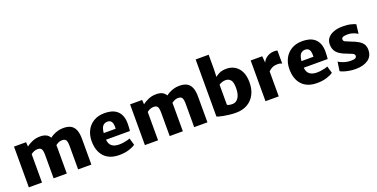

<svg xmlns="http://www.w3.org/2000/svg" viewBox="-21 -1634 4848 2467"><g transform="rotate(-20 2403.0 -400.5)"><path d="M72 0V-557H237L241 -497Q269.5 -520.5 319 -542.5Q368.5 -564.5 423 -565Q471.5 -566.5 506.2 -551.5Q541 -536.5 562 -500.5Q577.5 -513.5 605 -528.5Q632.5 -543.5 669 -554.5Q705.5 -565.5 748 -565Q804 -565.5 844 -546Q884 -526.5 905.5 -479.5Q927 -432.5 927 -351V0H746V-319Q746 -380 731 -402Q716 -424 676 -423Q650.5 -423 627.5 -411.8Q604.5 -400.5 590 -388Q591 -371 591 -352V0H411V-318Q411 -379 396 -401.5Q381 -424 342 -423Q322.5 -423 296.8 -414Q271 -405 252 -387V0Z M1310 8Q1175 8 1104 -68.8Q1033 -145.5 1033 -281Q1033 -362 1066 -426Q1099 -490 1161.2 -527Q1223.5 -564 1312 -564Q1356.5 -564 1398 -553.8Q1439.5 -543.5 1472.5 -518.2Q1505.5 -493 1525.5 -449Q1545.5 -405 1546 -338Q1546 -308 1544.2 -281Q1542.5 -254 1540 -236H1213Q1219 -173.5 1255 -146.8Q1291 -120 1352 -120Q1379 -120 1408.5 -124Q1438 -128 1463.2 -134.5Q1488.5 -141 1502 -148L1530 -52Q1502.5 -29.5 1443.5 -10.8Q1384.5 8 1310 8ZM1308 -448Q1269.5 -448 1245.5 -421.8Q1221.5 -395.5 1214.5 -326H1378Q1382 -387 1365.8 -417.5Q1349.5 -448 1308 -448Z M1659 0V-557H1824L1828 -497Q1856.5 -520.5 1906 -542.5Q1955.5 -564.5 2010 -565Q2058.5 -566.5 2093.2 -551.5Q2128 -536.5 2149 -500.5Q2164.5 -513.5 2192 -528.5Q2219.5 -543.5 2256 -554.5Q2292.5 -565.5 2335 -565Q2391 -565.5 2431 -546Q2471 -526.5 2492.5 -479.5Q2514 -432.5 2514 -351V0H2333V-319Q2333 -380 2318 -402Q2303 -424 2263 -423Q2237.5 -423 2214.5 -411.8Q2191.5 -400.5 2177 -388Q2178 -371 2178 -352V0H1998V-318Q1998 -379 1983 -401.5Q1968 -424 1929 -423Q1909.5 -423 1883.8 -414Q1858 -405 1839 -387V0Z M2905 10Q2861 10 2817.5 5.2Q2774 0.5 2737.5 -6.5Q2701 -13.5 2677 -20.2Q2653 -27 2648 -31V-811H2826V-610L2822 -509Q2842.5 -527.5 2880.2 -545.8Q2918 -564 2979 -564Q3038.5 -564 3088.2 -535.2Q3138 -506.5 3168 -447.8Q3198 -389 3198 -299Q3198 -204.5 3162 -135.2Q3126 -66 3060.2 -28Q2994.5 10 2905 10ZM2826 -128Q2833.5 -119 2853.2 -115Q2873 -111 2902 -111Q2948.5 -111 2979.8 -157.2Q3011 -203.5 3011 -288Q3011 -370.5 2984.8 -400.2Q2958.5 -430 2917 -430Q2888.5 -430 2863.8 -420.5Q2839 -411 2826 -401Z M3308 0V-557H3466L3474 -467.5Q3491.5 -510 3535 -537.5Q3578.5 -565 3634 -565Q3646 -565 3658 -563.5Q3670 -562 3675 -559V-380Q3668.5 -384.5 3654.5 -389.2Q3640.5 -394 3615 -394Q3565 -394 3535 -376.2Q3505 -358.5 3489 -341V0Z M4014 8Q3879 8 3808 -68.8Q3737 -145.5 3737 -281Q3737 -362 3770 -426Q3803 -490 3865.2 -527Q3927.5 -564 4016 -564Q4060.5 -564 4102 -553.8Q4143.5 -543.5 4176.5 -518.2Q4209.5 -493 4229.5 -449Q4249.5 -405 4250 -338Q4250 -308 4248.2 -281Q4246.5 -254 4244 -236H3917Q3923 -173.5 3959 -146.8Q3995 -120 4056 -120Q4083 -120 4112.5 -124Q4142 -128 4167.2 -134.5Q4192.5 -141 4206 -148L4234 -52Q4206.5 -29.5 4147.5 -10.8Q4088.5 8 4014 8ZM4012 -448Q3973.5 -448 3949.5 -421.8Q3925.5 -395.5 3918.5 -326H4082Q4086 -387 4069.8 -417.5Q4053.5 -448 4012 -448Z M4334 -37 4352 -162Q4360 -155 4385.2 -143.2Q4410.5 -131.5 4445 -122.2Q4479.5 -113 4516 -113Q4559.5 -112.5 4578.2 -122.2Q4597 -132 4597 -153Q4597 -175 4567.5 -189Q4538 -203 4496 -218Q4404.5 -251 4368.5 -294.8Q4332.5 -338.5 4333 -402Q4333 -456 4364.2 -492Q4395.5 -528 4448 -546Q4500.5 -564 4564 -564Q4632.5 -564 4678.5 -552.2Q4724.5 -540.5 4743 -530L4727 -403Q4717 -412 4695.5 -422Q4674 -432 4647 -439Q4620 -446 4593 -446Q4546.5 -446 4527.2 -436.5Q4508 -427 4508 -408Q4508 -385.5 4528.5 -375Q4549 -364.5 4593 -348Q4659 -324 4699.2 -299.5Q4739.5 -275 4757.8 -244Q4776 -213 4776 -169Q4776 -82 4711.8 -37Q4647.5 8 4541 8Q4495 8 4453.5 0.8Q4412 -6.5 4380.8 -17Q4349.5 -27.5 4334 -37Z"/></g></svg>

Font: Merriweather Sans ExtraBold
Style: Regular
Weight: 800
Designer: Eben Sorkin
Foundry: Eben Sorkin
Version: Version 2.001; ttfautohint (v1.8.3)